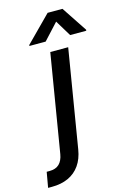

<svg xmlns="http://www.w3.org/2000/svg" viewBox="-261 -833 731 1102"><g transform="rotate(-15 105.0 -281.5)"><path d="M95.7 -545.9H202.1L106 35.6Q97.2 90.3 70.8 127.9Q44.4 165.5 2.4 184.8Q-39.6 204.1 -95.7 204.1H-118.2L-102.1 112.8H-85.4Q-47.9 112.8 -27.3 92.8Q-6.8 72.8 -0.5 35.2ZM231 -610.4 173.3 -705.6 85.4 -610.4H-11.2L-10.3 -616.2L139.2 -767.1H227.5L327.6 -616.2L326.7 -610.4Z"/></g></svg>

Font: Inter Tight Medium
Style: Italic
Weight: 500
Italic angle: -9.39999°
Designer: Rasmus Andersson
Foundry: rsms
Version: Version 3.004